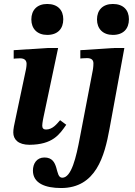

<svg xmlns="http://www.w3.org/2000/svg" viewBox="-20 -718 683 968"><path d="M288 230C464 230 507 69 532 -68L607 -476H555L385 -465V-423C385 -423 402 -425 419 -425C446 -425 451 -411 451 -398C451 -381 448 -365 448 -365L383 -26C364 76 340 178 294 178C254 178 283 76 204 76C165 76 146 107 146 142C146 206 208 230 288 230ZM129 12C246 11 280 -40 314 -89L283 -112C267 -94 246 -65 212 -65C200 -65 193 -71 193 -84C193 -98 199 -126 199 -126L273 -476H221L49 -465V-422C49 -422 64 -424 81 -424C108 -424 114 -409 114 -396C114 -381 110 -364 110 -364L63 -142C50 -83 47 -67 47 -50C47 -15 72 12 129 12ZM218 -542C271 -542 299 -573 299 -621C299 -667 271 -698 218 -698C167 -698 138 -667 138 -620C138 -573 168 -542 218 -542ZM549 -542C602 -542 630 -573 630 -621C630 -667 602 -698 549 -698C498 -698 469 -667 469 -620C469 -573 499 -542 549 -542Z"/></svg>

Font: STIX Two Text
Style: Bold Italic
Weight: 700
Italic angle: -12°
Designer: Ross Mills, John Hudson & Paul Hanslow, Tiro Typeworks Ltd; with prior portions MicroPress Inc. and Coen Hoffman, Elsevi
Foundry: Tiro Typeworks Ltd
Version: Version 2.13 b171